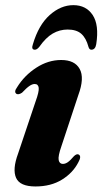

<svg xmlns="http://www.w3.org/2000/svg" viewBox="-20 -696 388 728"><path d="M218.5 -74.5Q227.5 -74.5 237 -81Q246.5 -87.5 261 -104.5Q271.5 -114 278.5 -110Q290 -103.5 277 -80.5Q256.5 -40.5 214.8 -14.8Q173 11 114.5 11Q55.5 11 41 -21.5Q26.5 -54 48.5 -113.5L115 -311.5Q128.5 -348.5 126.8 -363Q125 -377.5 111.5 -377.5Q102.5 -377.5 91.8 -370.2Q81 -363 63.5 -344.5Q51.5 -336.5 43.5 -339.5Q31 -346.5 45 -365.5Q72.5 -410 117.5 -439.2Q162.5 -468.5 212 -468.5Q263.5 -468.5 282.2 -434.5Q301 -400.5 277 -335.5L213 -142Q199.5 -103.5 202.5 -89Q205.5 -74.5 218.5 -74.5ZM236.5 -584Q206.1 -584 179.9 -568.8Q153.7 -553.5 129.1 -518.5Q120.2 -507.5 112.3 -507.5Q97.3 -507.5 104.8 -528.5Q126.4 -601.5 168.5 -639Q210.5 -676.5 258.1 -676.5Q306.6 -676.5 331.4 -639Q356.3 -601.5 344.9 -528.5Q341.4 -507.5 326.4 -507.5Q318.5 -507.5 315.4 -518.5Q306.6 -551.5 288.3 -567.8Q270 -584 236.5 -584Z"/></svg>

Font: Fraunces 72pt
Style: Bold Italic
Weight: 700
Italic angle: -16°
Version: Version 1.000;[b76b70a41]